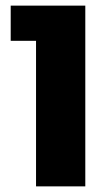

<svg xmlns="http://www.w3.org/2000/svg" viewBox="-20 -662 363 682"><path d="M283 -642V0H108V-517H18V-642Z"/></svg>

Font: Teko
Style: Bold
Weight: 700
Designer: Manushi Parikh, Jonny Pinhorn
Foundry: Indian Type Foundry
Version: Version 1.106;PS 1.0;hotconv 1.0.78;makeotf.lib2.5.61930; tt